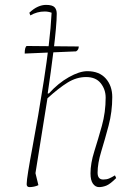

<svg xmlns="http://www.w3.org/2000/svg" viewBox="-20 -753 565 785"><path d="M101 12Q89 12 89 0Q89 -14 95.5 -54Q102 -94 113 -152.5Q124 -211 136 -281Q148 -351 159.5 -425Q171 -499 179.5 -570Q188 -641 191 -701Q177 -706 163 -706Q147 -706 132.5 -702Q118 -698 104 -690L100 -701Q118 -718 135 -725.5Q152 -733 168 -733Q194 -733 203 -723.5Q212 -714 212 -697Q212 -673 208.5 -634.5Q205 -596 199.5 -550.5Q194 -505 187.5 -458.5Q181 -412 175 -371H180Q218 -413 261.5 -437.5Q305 -462 337 -462Q386 -462 412.5 -432Q439 -402 439 -356Q439 -296 424 -239.5Q409 -183 394 -134Q379 -85 379 -47Q379 -19 402 -19Q416 -19 426.5 -23.5Q437 -28 450 -36L455 -25Q430 0 414.5 6Q399 12 385 12Q370 12 360 -2Q350 -16 350 -44Q350 -85 365.5 -134Q381 -183 396.5 -238.5Q412 -294 412 -354Q412 -387 392 -412.5Q372 -438 332 -438Q293 -438 256.5 -415.5Q220 -393 174 -351L125 -45L137 4Q129 8 119 10Q109 12 101 12ZM81 -534Q81 -560 89 -565L302 -563Q302 -549 291 -543Z"/></svg>

Font: Petrona Thin
Style: Italic
Weight: 100
Italic angle: -9°
Designer: Ringo R. Seeber
Foundry: Ringo R. Seeber
Version: Version 2.001; ttfautohint (v1.8.3)